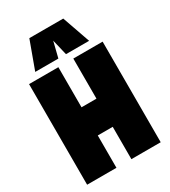

<svg xmlns="http://www.w3.org/2000/svg" viewBox="-223 -1048 1025 1157"><g transform="rotate(-30 289.0 -469.5)"><path d="M33 0V-700H237V-421H341V-700H545V0H341V-225H237V0ZM102 -745 173 -939H409L477 -745H316L290 -854L263 -745Z"/></g></svg>

Font: Georama SemiCondensed Black
Style: Regular
Weight: 900
Width: 4
Designer: Jean-Baptiste Levee
Foundry: Production Type
Version: Version 1.001